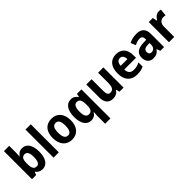

<svg xmlns="http://www.w3.org/2000/svg" viewBox="222 -2099 3678 3678"><g transform="rotate(-45 2060.5 -260.0)"><path d="M210 -578V-760H67V0H179L202 -59H210C242 -18 280 10 349 10C465 10 540 -91 540 -274C540 -457 466 -556 352 -556C284 -556 240 -524 210 -476H205C208 -508 210 -544 210 -578ZM305 -439C366 -439 394 -384 394 -276C394 -165 365 -108 307 -108C235 -108 210 -160 210 -267V-288C210 -388 235 -439 305 -439Z M794 0V-760H651V0Z M1392 -274C1392 -456 1293 -557 1150 -557C991 -557 904 -450 904 -274C904 -102 998 10 1147 10C1307 10 1392 -103 1392 -274ZM1050 -274C1050 -385 1079 -443 1148 -443C1218 -443 1246 -384 1246 -274C1246 -164 1218 -103 1149 -103C1079 -103 1050 -164 1050 -274Z M1809 17V240H1953V-547H1831L1818 -477H1813C1782 -527 1740 -557 1671 -557C1555 -557 1479 -456 1479 -271C1479 -89 1553 10 1667 10C1736 10 1781 -22 1809 -71H1815C1811 -38 1809 -7 1809 17ZM1718 -106C1655 -106 1625 -159 1625 -269C1625 -380 1655 -440 1716 -440C1790 -440 1815 -385 1815 -276V-252C1815 -154 1788 -106 1718 -106Z M2548 -547H2405V-282C2405 -171 2383 -109 2302 -109C2250 -109 2228 -149 2228 -228V-547H2085V-190C2085 -56 2151 10 2260 10C2324 10 2380 -15 2411 -70H2419L2437 0H2548Z M2895 -556C2749 -556 2658 -458 2658 -270C2658 -86 2755 10 2913 10C2989 10 3041 -2 3091 -28V-140C3037 -112 2990 -100 2929 -100C2847 -100 2804 -148 2802 -235H3120V-308C3120 -465 3036 -556 2895 -556ZM2898 -451C2956 -451 2985 -403 2986 -334H2804C2809 -413 2844 -451 2898 -451Z M3452 -556C3372 -556 3303 -539 3248 -509L3289 -408C3338 -432 3385 -448 3427 -448C3476 -448 3503 -423 3503 -360V-341L3420 -338C3273 -332 3197 -275 3197 -161C3197 -55 3256 10 3350 10C3431 10 3472 -16 3514 -74H3517L3544 0H3646V-363C3646 -491 3577 -556 3452 -556ZM3453 -251 3503 -253V-206C3503 -138 3461 -98 3406 -98C3367 -98 3342 -120 3342 -167C3342 -219 3372 -248 3453 -251Z M4055 -557C3993 -557 3942 -510 3914 -455H3907L3887 -547H3777V0H3921V-278C3920 -374 3978 -416 4039 -416C4064 -416 4082 -414 4096 -410L4110 -550C4094 -554 4073 -557 4055 -557Z"/></g></svg>

Font: Noto Sans Lao Looped SemiCondensed
Style: Bold
Weight: 700
Width: 4
Designer: Mark Frömberg, Ben Mitchell
Foundry: The Fontpad Ltd
Version: Version 1.002